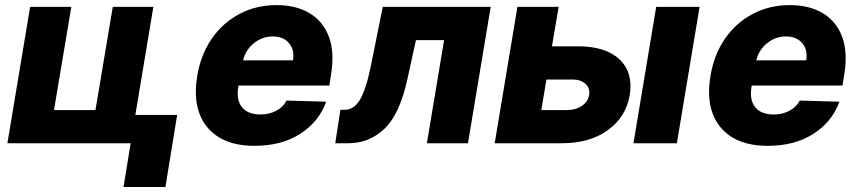

<svg xmlns="http://www.w3.org/2000/svg" viewBox="-20 -573 3431 768"><path d="M593.4 -545.5 502.5 0H9.6L100.5 -545.5H265.3L196 -132.8H361.9L431.1 -545.5ZM688.6 -113.3 641.7 175.1H474.1L521 -113.3Z M998.2 10.3Q870 10.3 808.6 -64.8Q747.2 -139.9 769.2 -270.6Q783.4 -355.1 827.2 -418.5Q871.1 -481.9 937.9 -517.2Q1004.6 -552.6 1086.6 -552.6Q1164.1 -552.6 1218.2 -520.2Q1272.4 -487.9 1295.6 -426Q1318.9 -364 1304 -274.1L1297.2 -230.8H933.9L932.9 -224.4Q924.7 -172.6 948.2 -143.8Q971.6 -115.1 1022.4 -115.1Q1056.1 -115.1 1083.8 -129.3Q1111.5 -143.5 1126.4 -170.8L1284.8 -166.2Q1255.7 -85.9 1180.9 -37.8Q1106.2 10.3 998.2 10.3ZM952.4 -331.7H1152Q1158.7 -373.6 1136 -400.4Q1113.3 -427.2 1070.7 -427.2Q1028.4 -427.2 995 -399.7Q961.6 -372.2 952.4 -331.7Z M1321 0 1341.6 -133.9H1359.4Q1394.9 -133.9 1419 -172.9Q1443.2 -212 1462.4 -304L1511 -545.5H1942.8L1851.9 0H1687.5L1756.4 -412.6H1643.8L1609.4 -255.7Q1579.2 -117.2 1518.5 -58.6Q1457.7 0 1372.2 0Z M2187.9 -387.8H2291.2Q2403.4 -387.8 2458.5 -335Q2513.5 -282.3 2498.9 -192.1Q2483.7 -104.4 2411.2 -52.2Q2338.8 0 2226.2 0H1958.8L2049.7 -545.5H2214.5ZM2165.8 -255 2145.2 -132.8H2248.2Q2282.7 -132.8 2307.4 -149.5Q2332 -166.2 2336.6 -192.5Q2340.9 -220.2 2321.9 -237.6Q2302.9 -255 2269.5 -255ZM2513.8 0 2604.8 -545.5H2778.4L2687.5 0Z M3051.1 10.3Q2922.9 10.3 2861.5 -64.8Q2800.1 -139.9 2822.1 -270.6Q2836.3 -355.1 2880.1 -418.5Q2924 -481.9 2990.8 -517.2Q3057.5 -552.6 3139.6 -552.6Q3217 -552.6 3271.1 -520.2Q3325.3 -487.9 3348.5 -426Q3371.8 -364 3356.9 -274.1L3350.1 -230.8H2986.9L2985.8 -224.4Q2977.6 -172.6 3001.1 -143.8Q3024.5 -115.1 3075.3 -115.1Q3109 -115.1 3136.7 -129.3Q3164.4 -143.5 3179.3 -170.8L3337.7 -166.2Q3308.6 -85.9 3233.8 -37.8Q3159.1 10.3 3051.1 10.3ZM3005.3 -331.7H3204.9Q3211.6 -373.6 3188.9 -400.4Q3166.2 -427.2 3123.6 -427.2Q3081.3 -427.2 3047.9 -399.7Q3014.6 -372.2 3005.3 -331.7Z"/></svg>

Font: Inter UI Extra Bold
Style: Italic
Weight: 800
Italic angle: 9.39999°
Designer: Rasmus Andersson
Foundry: rsms
Version: 3.2;8d6f07862